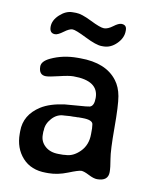

<svg xmlns="http://www.w3.org/2000/svg" viewBox="-79 -751 671 816"><g transform="rotate(10 256.0 -343.5)"><path d="M213.9 -85.4H233.4Q239.3 -86.4 242.7 -86.4Q276.4 -86.4 305.9 -116Q335.4 -145.5 335.4 -192.4V-216.8Q334 -225.6 334 -231.9Q334 -253.4 287.1 -253.4H270.5L267.1 -252.9H257.3L247.6 -252.4H234.9L209.5 -250.5Q178.7 -250.5 156.7 -225.8Q134.8 -201.2 134.8 -174.3L133.8 -167.5V-153.8Q133.8 -124.5 155.8 -105Q177.7 -85.4 213.9 -85.4ZM168 -689H183.6Q207 -689 251 -667Q294.9 -645 311.3 -645Q327.6 -645 348.4 -660.6Q369.1 -676.3 381.3 -676.3Q404.3 -676.3 404.3 -653.3V-649.4Q404.3 -619.6 378.9 -594.2Q353.5 -568.8 322.3 -568.8H314.5Q291 -568.8 242.7 -593Q194.3 -617.2 180.9 -617.2Q167.5 -617.2 145.3 -600.6Q123 -584 110.8 -584Q86.9 -584 86.9 -612.3Q86.9 -640.6 113.3 -664.8Q139.6 -689 168 -689ZM441.4 -47.4Q441.4 -8.3 393.6 -8.3Q378.9 -8.3 356.2 -20Q333.5 -31.7 322 -31.7Q310.5 -31.7 267.8 -14.6Q225.1 2.4 186 2.4H174.8Q110.4 2.4 73.5 -38.3Q36.6 -79.1 36.6 -141.6V-152.8Q36.6 -223.1 102.5 -265.1Q140.6 -289.1 203.6 -297.4Q214.4 -298.8 257.8 -301.8Q301.3 -304.7 310.1 -307.1Q328.1 -312.5 328.1 -347.2Q328.1 -421.4 219.2 -421.4Q199.7 -421.4 158.7 -411.4Q117.7 -401.4 103.5 -401.4Q72.8 -401.4 72.8 -438.5Q72.8 -460.9 107.9 -477.5Q159.7 -502 222.7 -502H234.4Q345.7 -502 395 -436.5Q415 -410.2 421.9 -371.6Q428.7 -333 428.7 -235.8Q428.7 -138.7 435.1 -102.8Q441.4 -66.9 441.4 -47.4Z"/></g></svg>

Font: Averia Sans Libre
Style: Regular
Weight: 400
Version: Version 1.002